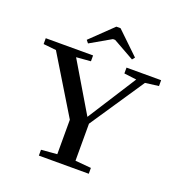

<svg xmlns="http://www.w3.org/2000/svg" viewBox="-151 -999 1068 1130"><g transform="rotate(20 383.0 -434.5)"><path d="M262.2 -719.2 248 -736.8 385.3 -869.1H411.6L550.8 -735.4L537.6 -719.2L405.3 -793.5H391.6ZM216.3 0V-36.6L315.4 -44.9V-260.7L98.1 -618.2L18.1 -626.5V-663.1H314.5V-626.5L224.1 -619.1L406.7 -312L601.6 -616.7L523.9 -626.5V-663.1H740.7V-626.5L656.7 -615.7L429.2 -277.3V-45.4L528.8 -36.6V0Z"/></g></svg>

Font: Elstob 8pt Medium
Style: Regular
Weight: 500
Designer: Peter S. Baker
Version: Version 1.015